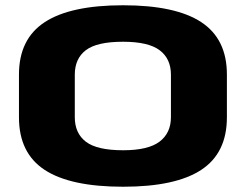

<svg xmlns="http://www.w3.org/2000/svg" viewBox="-20 -701 954 729"><path d="M447.5 8Q247 8 149.5 -56Q52 -120 52 -255.5V-418Q52 -553 150 -617Q248 -681 447.2 -681Q646.5 -681 744 -617Q841.5 -553 841.5 -418V-255.5Q841.5 -120 744 -56Q646.5 8 447.5 8ZM447.5 -130.5Q542.5 -130.5 585.8 -163.2Q629 -196 629 -256V-417.5Q629 -478 586.2 -510.2Q543.5 -542.5 447 -542.5Q348 -542.5 306 -510.5Q264 -478.5 264 -417.5V-256Q264 -195 306.2 -162.8Q348.5 -130.5 447.5 -130.5Z"/></svg>

Font: Anybody UltraExpanded Regular
Style: Bold
Weight: 700
Width: 9
Designer: Tyler Finck
Foundry: Etcetera Type Company
Version: Version 1.010; ttfautohint (v1.8.3) -l 8 -r 50 -G 200 -x 14 